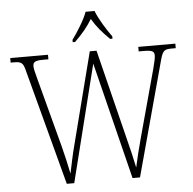

<svg xmlns="http://www.w3.org/2000/svg" viewBox="-60 -992 1061 1053"><g transform="rotate(-5 470.0 -465.5)"><path d="M365 -784V-771H378C421 -813 447 -844 475 -889C502 -844 528 -813 571 -771H584V-784C556 -822 516 -886 499 -931H450C434 -886 393 -822 365 -784ZM95 -640 265 0H306L467 -644L627 0H668L840 -634C854 -684 863 -689 906 -689H925V-714H721V-689H751C799 -689 807 -680 807 -658C807 -644 801 -622 793 -589L692 -218C676 -160 661 -99 652 -56C642 -106 629 -158 613 -222L491 -713H454L325 -209C310 -153 302 -109 290 -54C278 -111 271 -145 255 -207L153 -592C144 -626 139 -645 139 -658C139 -679 147 -689 194 -689H224V-714H16V-689H31C73 -689 84 -684 95 -640Z"/></g></svg>

Font: Noto Serif Myanmar SemiCondensed ExtraLight
Style: Regular
Weight: 200
Width: 4
Designer: Ben Mitchell and the Monotype Design Team
Foundry: Monotype Imaging Inc.
Version: Version 2.106